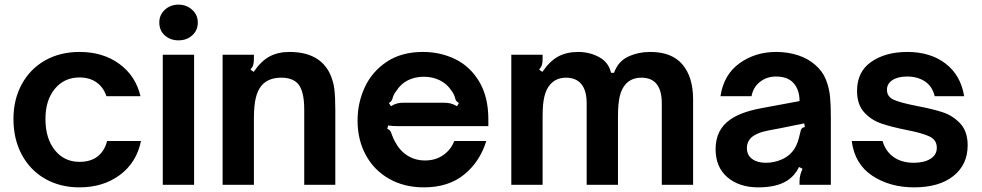

<svg xmlns="http://www.w3.org/2000/svg" viewBox="-20 -797 4234 828"><path d="M38 -284Q38 -368 74 -434Q110 -500 174.5 -536.5Q239 -573 323 -573Q424 -573 494.5 -521.5Q565 -470 586 -382H439Q426 -421 396 -442Q366 -463 323 -463Q257 -463 216.5 -414Q176 -365 176 -284Q176 -200 216.5 -149.5Q257 -99 323 -99Q371 -99 401 -122.5Q431 -146 442 -189H588Q569 -96 497 -42.5Q425 11 323 11Q239 11 174.5 -26Q110 -63 74 -130Q38 -197 38 -284Z M817 0H682V-561H817ZM667 -700Q667 -733 691 -755Q715 -777 750 -777Q784 -777 808.5 -755Q833 -733 833 -700Q833 -666 809 -644.5Q785 -623 750 -623Q715 -623 691 -644Q667 -665 667 -700Z M940 0V-561H1075V-543Q1075 -527 1072 -517Q1069 -507 1060 -497L1074 -487Q1106 -534 1142.5 -553.5Q1179 -573 1228 -573Q1358 -573 1403 -479Q1418 -446 1422 -412Q1426 -378 1426 -323V0H1292V-325Q1292 -406 1264 -437Q1240 -462 1193 -462Q1137 -462 1108 -428Q1091 -408 1083 -374.5Q1075 -341 1075 -286V0Z M1522 -277Q1522 -354 1553.5 -421.5Q1585 -489 1648.5 -531Q1712 -573 1804 -573Q1880 -573 1944 -541.5Q2008 -510 2047 -444.5Q2086 -379 2086 -282V-253H1730Q1724 -253 1697 -253Q1670 -253 1654 -256L1650 -241Q1658 -239 1662.5 -233Q1667 -227 1670 -216Q1678 -195 1683 -187Q1703 -148 1736.5 -126.5Q1770 -105 1813 -105Q1859 -105 1892 -128.5Q1925 -152 1939 -189H2077Q2050 -100 1982 -44.5Q1914 11 1808 11Q1723 11 1658 -26Q1593 -63 1557.5 -128.5Q1522 -194 1522 -277ZM1666 -339Q1681 -348 1693 -351Q1705 -354 1720 -354H1894Q1910 -354 1922.5 -351Q1935 -348 1951 -339L1959 -353Q1952 -357 1949 -360.5Q1946 -364 1944.5 -368Q1943 -372 1943 -373Q1939 -390 1927 -406Q1908 -435 1877 -450.5Q1846 -466 1808 -466Q1770 -466 1739.5 -451Q1709 -436 1690 -406Q1677 -390 1673 -373Q1673 -372 1671 -367.5Q1669 -363 1666 -359.5Q1663 -356 1657 -353Z M2185 0V-561H2320V-543Q2320 -527 2317 -517Q2314 -507 2305 -497L2319 -487Q2351 -534 2387.5 -553.5Q2424 -573 2473 -573Q2523 -573 2564 -550.5Q2605 -528 2615 -483H2628Q2646 -533 2689.5 -553Q2733 -573 2785 -573Q2877 -573 2923 -519Q2969 -465 2969 -368V0H2834V-351Q2834 -462 2746 -462Q2704 -462 2679 -435Q2660 -414 2652.5 -381Q2645 -348 2645 -297V0H2510V-351Q2510 -407 2487 -434.5Q2464 -462 2421 -462Q2379 -462 2353 -433Q2336 -414 2328 -382Q2320 -350 2320 -297V0Z M3066 -154Q3066 -238 3130 -282Q3176 -314 3261 -330L3428 -361Q3428 -411 3401 -440Q3376 -467 3326 -467Q3287 -467 3257.5 -444Q3228 -421 3221 -382H3087Q3101 -475 3169 -524Q3237 -573 3327 -573Q3378 -573 3422 -558.5Q3466 -544 3497 -516Q3528 -489 3542 -453Q3556 -417 3559.5 -381Q3563 -345 3563 -292V0H3428V-16Q3428 -42 3441 -69L3426 -77Q3408 -40 3376 -19Q3331 11 3250 11Q3168 11 3117 -32.5Q3066 -76 3066 -154ZM3355 -111Q3387 -126 3406 -155Q3415 -170 3420 -184.5Q3425 -199 3431 -225Q3433 -237 3437.5 -242.5Q3442 -248 3451 -249L3448 -265Q3368 -249 3345 -244L3297 -235Q3243 -225 3219 -203Q3201 -185 3201 -159Q3201 -128 3223.5 -111.5Q3246 -95 3283 -95Q3320 -95 3355 -111Z M3653 -189H3786Q3799 -144 3834 -119.5Q3869 -95 3921 -95Q3965 -95 3992.5 -112Q4020 -129 4020 -160Q4020 -194 3987.5 -209Q3955 -224 3887 -237Q3822 -250 3779 -265Q3736 -280 3706 -313.5Q3676 -347 3676 -405Q3676 -488 3737.5 -530.5Q3799 -573 3893 -573Q3992 -573 4057.5 -523Q4123 -473 4138 -382H4011Q4000 -426 3968 -446.5Q3936 -467 3892 -467Q3852 -467 3828.5 -451.5Q3805 -436 3805 -410Q3805 -379 3836 -366Q3867 -353 3934 -340Q4003 -327 4046.5 -312.5Q4090 -298 4121.5 -264Q4153 -230 4153 -170Q4153 -87 4091.5 -38Q4030 11 3922 11Q3818 11 3742 -39Q3666 -89 3653 -189Z"/></svg>

Font: Open Sauce Sans
Style: Bold
Weight: 700
Designer: Alfredo Marco Pradil
Foundry: Creative Sauce Fz LLC
Version: Version 1.477